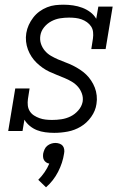

<svg xmlns="http://www.w3.org/2000/svg" viewBox="-20 -558 540 818"><path d="M211 8Q192 8 173 5.5Q154 3 137.5 -3.5Q121 -10 107 -21.5Q93 -33 84 -48L76 0H15L45 -181H106L99 -136Q97 -122 98.5 -108.5Q100 -95 107 -84Q114 -73 125 -66Q136 -59 148.5 -54.5Q161 -50 174.5 -48.5Q188 -47 202 -47Q222 -47 242 -50Q262 -53 280.5 -62Q299 -71 313.5 -87.5Q328 -104 332 -124Q335 -142 329 -159Q323 -176 312 -188.5Q301 -201 286 -210Q271 -219 255 -225.5Q239 -232 223 -238.5Q207 -245 191.5 -252Q176 -259 162 -269Q148 -279 136 -290.5Q124 -302 114.5 -316.5Q105 -331 99 -347Q93 -363 91 -381Q89 -399 92 -417Q95 -435 102.5 -451.5Q110 -468 121.5 -483Q133 -498 148 -509Q163 -520 180.5 -527Q198 -534 215.5 -536Q233 -538 251 -538Q271 -538 291.5 -535Q312 -532 330.5 -525Q349 -518 364.5 -506.5Q380 -495 390 -478L399 -530H460L430 -349H369L376 -394Q378 -408 376.5 -421.5Q375 -435 368 -445.5Q361 -456 350.5 -463.5Q340 -471 327.5 -475.5Q315 -480 301.5 -481.5Q288 -483 274 -483Q255 -483 236 -480Q217 -477 199 -467.5Q181 -458 168 -442Q155 -426 152 -407Q149 -388 154.5 -371.5Q160 -355 171 -342Q182 -329 196.5 -320.5Q211 -312 227 -305Q243 -298 259.5 -292Q276 -286 291 -278.5Q306 -271 320.5 -261.5Q335 -252 347 -240.5Q359 -229 368.5 -214.5Q378 -200 384 -184.5Q390 -169 392 -151Q394 -133 391 -115Q387 -86 368.5 -60Q350 -34 324 -18.5Q298 -3 269 2.5Q240 8 211 8ZM176 240 143 208Q158 193 170 175.5Q182 158 190 139Q183 138 177 134Q171 130 167.5 124Q164 118 163.5 110.5Q163 103 164 96Q166 87 170 78Q174 69 181.5 63Q189 57 198 54Q207 51 216 51Q225 51 233.5 54Q242 57 247 63Q252 69 253.5 78Q255 87 253 96Q247 136 227.5 174Q208 212 176 240Z"/></svg>

Font: Iosevka Slab Light Oblique
Style: Regular
Weight: 300
Italic angle: -9°
Monospace: yes
Designer: Belleve Invis
Foundry: Belleve Invis
Version: Version 11.1.1; ttfautohint (v1.8.3)